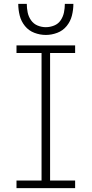

<svg xmlns="http://www.w3.org/2000/svg" viewBox="-20 -969 472 989"><path d="M65 0H367V-39H238V-696H367V-735H65V-696H194V-39H65ZM216 -789Q246 -789 275 -800Q304 -811 323.5 -835Q343 -859 350.5 -889Q358 -919 358 -949H314Q314 -927 309.5 -905Q305 -883 292.5 -864.5Q280 -846 259 -837.5Q238 -829 216 -829Q194 -829 173.5 -837.5Q153 -846 140 -864.5Q127 -883 122.5 -905Q118 -927 118 -949H74Q74 -919 81.5 -889Q89 -859 108.5 -835Q128 -811 157 -800Q186 -789 216 -789Z"/></svg>

Font: Iosevka Sparkle Extralight
Style: Regular
Weight: 200
Designer: Belleve Invis
Foundry: Belleve Invis
Version: Version 4.5.0; ttfautohint (v1.8.3)